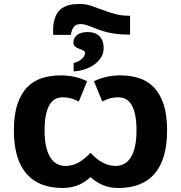

<svg xmlns="http://www.w3.org/2000/svg" viewBox="-20 -935 910 965"><path d="M294.9 9.8Q236.3 9.8 190.9 -7.6Q145.5 -24.9 114 -60.5Q82.5 -96.2 66.2 -150.6Q49.8 -205.1 49.8 -278.8Q49.8 -358.9 67.9 -412.1Q85.9 -465.3 117.4 -497.3Q148.9 -529.3 192.1 -542.7Q235.4 -556.2 285.2 -556.2Q322.8 -556.2 355.7 -548.6Q388.7 -541 418 -526.9L376 -424.8Q368.7 -428.2 360.8 -431.9Q353 -435.5 343.5 -438.7Q334 -441.9 322.3 -443.8Q310.5 -445.8 294.9 -445.8Q273.4 -445.8 256.6 -436.3Q239.7 -426.8 228 -406.5Q216.3 -386.2 210.2 -354.7Q204.1 -323.2 204.1 -278.8Q204.1 -231.4 211.9 -197.8Q219.7 -164.1 233.6 -142.6Q247.6 -121.1 266.6 -111.1Q285.6 -101.1 308.1 -101.1Q347.2 -101.1 378.2 -120.1Q409.2 -139.2 435.1 -167Q447.8 -153.3 461.9 -141.1Q476.1 -128.9 491.7 -120.1Q507.3 -111.3 524.9 -106.2Q542.5 -101.1 562 -101.1Q584.5 -101.1 603.5 -111.1Q622.6 -121.1 636.5 -142.6Q650.4 -164.1 658.2 -197.8Q666 -231.4 666 -278.8Q666 -323.2 659.9 -354.7Q653.8 -386.2 642.1 -406.5Q630.4 -426.8 613.5 -436.3Q596.7 -445.8 575.2 -445.8Q560.1 -445.8 548.1 -443.8Q536.1 -441.9 526.6 -438.7Q517.1 -435.5 509.3 -431.9Q501.5 -428.2 494.1 -424.8L452.1 -526.9Q481.4 -541 514.4 -548.6Q547.4 -556.2 585 -556.2Q634.8 -556.2 677.7 -542.7Q720.7 -529.3 752.2 -497.3Q783.7 -465.3 801.8 -412.1Q819.8 -358.9 819.8 -278.8Q819.8 -205.1 803.5 -150.6Q787.1 -96.2 755.9 -60.5Q724.6 -24.9 679.2 -7.6Q633.8 9.8 575.2 9.8Q527.3 9.8 493.2 -6.3Q459 -22.5 435.1 -44.9Q422.9 -33.7 408.4 -23.7Q394 -13.7 377 -6.3Q359.9 1 339.4 5.4Q318.8 9.8 294.9 9.8ZM633.8 -856V-761.2H626Q589.8 -761.2 561.5 -765.1Q533.2 -769 511 -774.9Q488.8 -780.8 471.4 -787.6Q454.1 -794.4 439.2 -800.3Q424.3 -806.2 411.4 -810.1Q398.4 -814 384.8 -814Q362.3 -814 351.8 -801.3Q341.3 -788.6 335.9 -759.8H247.1V-784.2Q247.1 -814.5 253.2 -835.7Q259.3 -856.9 269.3 -871.6Q279.3 -886.2 293 -894.8Q306.6 -903.3 321.5 -908Q336.4 -912.6 352.3 -913.8Q368.2 -915 382.8 -915Q411.1 -915 438.5 -905.8Q465.8 -896.5 494.9 -885.5Q523.9 -874.5 556.4 -865.2Q588.9 -856 627 -856ZM501 -694.8Q501.5 -669.9 489.3 -648.9Q477.1 -627.9 456.1 -612.3Q435.1 -596.7 407.7 -587.2Q380.4 -577.6 350.1 -576.2V-618.2Q364.7 -622.1 375.5 -627.9Q386.2 -633.8 393.3 -640.6Q400.4 -647.5 403.8 -654.8Q407.2 -662.1 407.2 -668Q407.2 -677.2 398.2 -681.6Q389.2 -686 378.2 -689.9Q367.2 -693.8 358.2 -700.2Q349.1 -706.5 349.1 -720.2Q349.1 -745.6 368.2 -759.8Q387.2 -773.9 421.9 -773.9Q460 -773.9 480.5 -752.2Q501 -730.5 501 -694.8Z"/></svg>

Font: Droid Sans
Style: Bold
Weight: 700
Foundry: Ascender Corporation
Version: Version 1.00 build 112